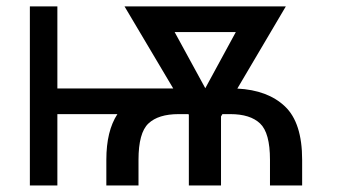

<svg xmlns="http://www.w3.org/2000/svg" viewBox="-20 -565 1034 585"><path d="M900.6 0H802.6V-78.1Q802.6 -160.2 772.5 -188.7Q742.5 -217.3 681.8 -217.3H657.7L653.4 -210.2V0H555.4V-215.2L554 -217.3H524.1Q462.4 -217.3 432.2 -188.7Q402 -160.2 402 -78.1V0H304V-78.1Q304 -165.8 337.7 -217.3H154.8V0H71V-545.5H154.8V-295.5H507.8L359.4 -545.5H850.9L703.1 -295.1Q795.8 -290.5 848.2 -240.8Q900.6 -191.1 900.6 -78.1ZM605.5 -296.2 698.5 -467.3H512.1Z"/></svg>

Font: Linik Sans
Style: Regular
Weight: 400
Designer: Rasmus Andersson (font), Marc Monis (original base), Kil Hyung-jin (Pretendard portions), Cristiano Sobral (main changes
Foundry: rsms
Version: Version 3.018;May 31, 2022;FontCreator 14.0.0.2814 64-bit; t